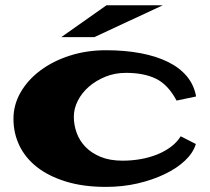

<svg xmlns="http://www.w3.org/2000/svg" viewBox="-20 -692 797 730"><path d="M384.8 -671.9H598.6L338.9 -550.8H212.9ZM651.4 -309.6Q619.1 -370.1 573.2 -392.6Q527.3 -415 459 -415Q417 -415 380.9 -400.4Q344.7 -385.7 317.9 -362.3Q291 -338.9 275.9 -309.1Q260.7 -279.3 260.7 -248Q260.7 -216.8 271.5 -187Q282.2 -157.2 304.7 -133.8Q327.1 -110.4 362.3 -95.7Q397.5 -81.1 446.3 -81.1Q480.5 -81.1 514.2 -86.9Q547.9 -92.8 577.1 -104.5Q606.4 -116.2 629.9 -133.8Q653.3 -151.4 667 -173.8L724.6 -144.5Q714.8 -111.3 684.1 -82Q653.3 -52.7 606.9 -30.3Q560.5 -7.8 503.4 5.4Q446.3 18.6 382.8 18.6Q295.9 18.6 230 -2Q164.1 -22.5 120.1 -57.1Q76.2 -91.8 53.7 -138.7Q31.2 -185.5 31.2 -240.2Q31.2 -293.9 58.6 -341.3Q85.9 -388.7 133.8 -424.3Q181.6 -460 245.6 -480.5Q309.6 -501 382.8 -501Q455.1 -501 514.6 -489.7Q574.2 -478.5 618.7 -456.5Q663.1 -434.6 690.4 -401.9Q717.8 -369.1 725.6 -325.2Z"/></svg>

Font: Polsku
Style: Regular
Weight: 400
Designer: Sebastien Sanfilippo
Version: Version 1.1